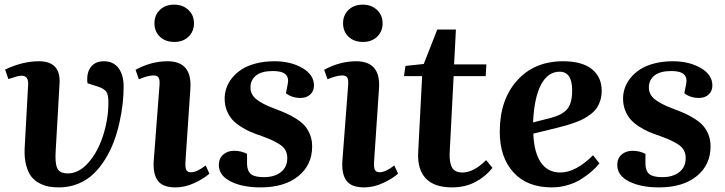

<svg xmlns="http://www.w3.org/2000/svg" viewBox="-20 -791 3117 825"><path d="M425.8 -527.8Q467.3 -527.8 489.3 -498.3Q511.2 -468.8 511.2 -419.9Q511.2 -384.3 507.1 -345.9Q502.9 -307.6 493.4 -264.9Q483.9 -222.2 469.2 -182.6Q454.6 -143.1 432.1 -106.9Q409.7 -70.8 382.1 -44.2Q354.5 -17.6 316.2 -1.7Q277.8 14.2 233.9 14.2Q210.9 14.2 191.7 11Q172.4 7.8 150.9 -2.9Q129.4 -13.7 115.2 -31.5Q101.1 -49.3 92.5 -80.6Q84 -111.8 85.9 -153.8L101.1 -430.2Q102.5 -477.5 49.8 -461.9L16.1 -451.2L2 -492.2Q77.6 -527.8 147 -527.8Q242.2 -527.8 235.8 -431.2L219.2 -141.1Q215.8 -90.3 226.1 -68.1Q236.3 -45.9 272 -45.9Q318.8 -45.9 359.1 -91.3Q399.4 -136.7 422.1 -205.8Q444.8 -274.9 445.8 -347.2Q446.3 -384.3 436.3 -397.5Q426.3 -410.6 400.9 -418.9L356 -433.1Q350.6 -476.1 369.6 -502Q388.7 -527.8 425.8 -527.8Z M728.5 -771Q765.6 -771 789.6 -748.3Q813.5 -725.6 813.5 -690.9Q813.5 -655.8 790 -633.3Q766.6 -610.8 729.5 -610.8Q690.4 -610.8 667 -633.3Q643.6 -655.8 643.6 -690.9Q643.6 -726.1 667 -748.5Q690.4 -771 728.5 -771ZM640.6 -100.1 665.5 -426.8Q667 -448.2 661.6 -457.5Q656.2 -466.8 640.6 -466.8Q614.7 -466.8 576.7 -450.2L562.5 -491.2Q629.9 -527.8 699.7 -527.8Q806.6 -527.8 797.9 -409.2L776.9 -97.2Q775.4 -71.8 780.3 -61.3Q785.2 -50.8 800.8 -50.8Q826.2 -50.8 863.8 -80.1L879.9 -44.9Q857.4 -24.4 816.4 -5.1Q775.4 14.2 733.9 14.2Q678.7 14.2 657.7 -15.1Q636.7 -44.4 640.6 -100.1Z M1114.3 -29.8Q1159.2 -29.8 1186.8 -51.3Q1214.4 -72.8 1214.4 -111.8Q1214.4 -146 1189 -165.5Q1163.6 -185.1 1105.5 -206.1Q1077.6 -215.3 1056.6 -224.4Q1035.6 -233.4 1013.7 -247.6Q991.7 -261.7 977.5 -277.8Q963.4 -293.9 954.3 -316.9Q945.3 -339.8 945.3 -367.2Q945.3 -390.6 952.9 -412.8Q960.4 -435.1 977.3 -456.1Q994.1 -477.1 1018.6 -492.9Q1043 -508.8 1079.3 -518.3Q1115.7 -527.8 1159.2 -527.8Q1229.5 -527.8 1279.3 -498.8Q1329.1 -469.7 1329.1 -423.8Q1329.1 -399.4 1313 -384.8Q1296.9 -370.1 1271.5 -370.1Q1235.4 -370.1 1208.5 -390.1L1216.3 -429.2Q1222.2 -457 1207 -471.4Q1191.9 -485.8 1152.3 -485.8Q1104.5 -485.8 1080.3 -466.6Q1056.2 -447.3 1056.2 -415Q1056.2 -384.8 1081.8 -364.3Q1107.4 -343.8 1157.2 -325.2Q1188.5 -313.5 1209 -304.4Q1229.5 -295.4 1252.7 -280.8Q1275.9 -266.1 1289.6 -250.5Q1303.2 -234.9 1312.3 -212.2Q1321.3 -189.5 1321.3 -162.1Q1321.3 -82 1261.5 -33.9Q1201.7 14.2 1100.1 14.2Q1021 14.2 970.7 -11.5Q920.4 -37.1 920.4 -82Q920.4 -110.8 939.2 -127Q958 -143.1 986.3 -143.1Q1016.1 -143.1 1041.5 -129.9V-85Q1042.5 -55.7 1058.6 -42.7Q1074.7 -29.8 1114.3 -29.8Z M1539.1 -771Q1576.2 -771 1600.1 -748.3Q1624 -725.6 1624 -690.9Q1624 -655.8 1600.6 -633.3Q1577.1 -610.8 1540 -610.8Q1501 -610.8 1477.5 -633.3Q1454.1 -655.8 1454.1 -690.9Q1454.1 -726.1 1477.5 -748.5Q1501 -771 1539.1 -771ZM1451.2 -100.1 1476.1 -426.8Q1477.5 -448.2 1472.2 -457.5Q1466.8 -466.8 1451.2 -466.8Q1425.3 -466.8 1387.2 -450.2L1373 -491.2Q1440.4 -527.8 1510.3 -527.8Q1617.2 -527.8 1608.4 -409.2L1587.4 -97.2Q1585.9 -71.8 1590.8 -61.3Q1595.7 -50.8 1611.3 -50.8Q1636.7 -50.8 1674.3 -80.1L1690.4 -44.9Q1668 -24.4 1627 -5.1Q1585.9 14.2 1544.4 14.2Q1489.3 14.2 1468.3 -15.1Q1447.3 -44.4 1451.2 -100.1Z M1715.8 -463.9 1722.2 -507.8 1800.8 -516.1 1858.9 -664.1H1939L1931.2 -514.2H2069.8L2066.9 -463.9H1929.2L1912.1 -133.8Q1910.6 -90.3 1923.1 -70.1Q1935.5 -49.8 1966.8 -49.8Q2015.6 -49.8 2068.8 -103L2096.2 -69.8Q2066.4 -32.2 2022.5 -9Q1978.5 14.2 1921.9 14.2Q1845.7 14.2 1809.3 -24.7Q1772.9 -63.5 1776.9 -137.2L1793.9 -463.9Z M2399.4 -527.8Q2481 -527.8 2523.2 -493.9Q2565.4 -460 2565.4 -400.9Q2565.4 -378.9 2559.8 -360.6Q2554.2 -342.3 2545.2 -328.4Q2536.1 -314.5 2520.8 -302.5Q2505.4 -290.5 2490.7 -282.2Q2476.1 -273.9 2454.1 -265.9Q2432.1 -257.8 2414.6 -252.7Q2397 -247.6 2371.6 -241.2L2271.5 -216.8Q2274.9 -134.8 2304.4 -92.3Q2334 -49.8 2387.2 -49.8Q2454.1 -49.8 2528.3 -124L2555.7 -88.9Q2542 -71.8 2523.7 -55.7Q2505.4 -39.6 2479.5 -22.7Q2453.6 -5.9 2419.9 4.2Q2386.2 14.2 2350.6 14.2Q2245.1 14.2 2186.3 -50.3Q2127.4 -114.7 2127.4 -225.1Q2127.4 -361.8 2201.7 -444.8Q2275.9 -527.8 2399.4 -527.8ZM2438.5 -402.8Q2438.5 -482.9 2384.3 -482.9Q2334.5 -482.9 2304.9 -427.5Q2275.4 -372.1 2270.5 -265.1L2346.2 -284.2Q2395.5 -296.9 2417 -322Q2438.5 -347.2 2438.5 -402.8Z M2826.2 -29.8Q2871.1 -29.8 2898.7 -51.3Q2926.3 -72.8 2926.3 -111.8Q2926.3 -146 2900.9 -165.5Q2875.5 -185.1 2817.4 -206.1Q2789.6 -215.3 2768.6 -224.4Q2747.6 -233.4 2725.6 -247.6Q2703.6 -261.7 2689.5 -277.8Q2675.3 -293.9 2666.3 -316.9Q2657.2 -339.8 2657.2 -367.2Q2657.2 -390.6 2664.8 -412.8Q2672.4 -435.1 2689.2 -456.1Q2706.1 -477.1 2730.5 -492.9Q2754.9 -508.8 2791.3 -518.3Q2827.6 -527.8 2871.1 -527.8Q2941.4 -527.8 2991.2 -498.8Q3041 -469.7 3041 -423.8Q3041 -399.4 3024.9 -384.8Q3008.8 -370.1 2983.4 -370.1Q2947.3 -370.1 2920.4 -390.1L2928.2 -429.2Q2934.1 -457 2918.9 -471.4Q2903.8 -485.8 2864.3 -485.8Q2816.4 -485.8 2792.2 -466.6Q2768.1 -447.3 2768.1 -415Q2768.1 -384.8 2793.7 -364.3Q2819.3 -343.8 2869.1 -325.2Q2900.4 -313.5 2920.9 -304.4Q2941.4 -295.4 2964.6 -280.8Q2987.8 -266.1 3001.5 -250.5Q3015.1 -234.9 3024.2 -212.2Q3033.2 -189.5 3033.2 -162.1Q3033.2 -82 2973.4 -33.9Q2913.6 14.2 2812 14.2Q2732.9 14.2 2682.6 -11.5Q2632.3 -37.1 2632.3 -82Q2632.3 -110.8 2651.1 -127Q2669.9 -143.1 2698.2 -143.1Q2728 -143.1 2753.4 -129.9V-85Q2754.4 -55.7 2770.5 -42.7Q2786.6 -29.8 2826.2 -29.8Z"/></svg>

Font: Literata SemiBold
Style: Italic
Weight: 650
Italic angle: -2.39999°
Designer: Latin by Veronika Burian and Jose Scaglione. Greek by Irene Vlachou. Cyrillic by Vera Evstafieva
Foundry: TypeTogether
Version: Version 3.021